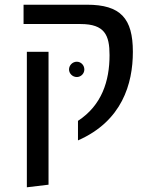

<svg xmlns="http://www.w3.org/2000/svg" viewBox="-20 -584 639 815"><path d="M322 -482C425 -482 445 -434 445 -350C445 -240 412 -137 311 -71V12C498 -70 544 -228 544 -364C544 -506 492 -564 349 -564H80V-482ZM186 200V-364H94V211ZM306 -257C324 -257 338 -272 338 -289C338 -307 324 -322 306 -322C288 -322 273 -307 273 -289C273 -272 288 -257 306 -257Z"/></svg>

Font: FiraGO Unicode
Style: Regular
Weight: 400
Designer: bBox Type
Foundry: bBox Type GmbH
Version: Version 1.001;PS 001.001;hotconv 1.0.88;makeotf.lib2.5.64775